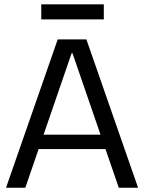

<svg xmlns="http://www.w3.org/2000/svg" viewBox="-20 -886 680 906"><path d="M252.3 -700H387.7L631.6 0H540.6L322 -635.1H318L99.4 0H8.4ZM143.8 -250.4H495.3V-182.6H143.8ZM469.9 -865.5V-794.6H174.7V-865.5Z"/></svg>

Font: Pathway Extreme 8pt Thin
Style: Regular
Weight: 100
Designer: Eduardo Rodriguez Tunni
Foundry: Eduardo Rodriguez Tunni
Version: Version 1.000